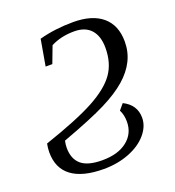

<svg xmlns="http://www.w3.org/2000/svg" viewBox="-124 -760 790 868"><g transform="rotate(-20 271.0 -326.0)"><path d="M229 9.8Q127.4 9.8 74.7 -29.3Q22 -68.4 22 -145.5Q22 -164.6 26.4 -186.5Q188 -241.2 269.8 -285.4Q351.6 -329.6 387 -379.6Q422.4 -429.7 422.4 -502.9Q422.4 -559.6 394.8 -590.3Q367.2 -621.1 314.5 -621.1Q250.5 -621.1 201.7 -595.7L171.4 -515.6H139.2L161.1 -641.6Q237.3 -662.1 324.2 -662.1Q416 -662.1 465.1 -620.1Q514.2 -578.1 514.2 -499.5Q514.2 -450.2 493.2 -408.2Q472.2 -366.2 430.9 -330.1Q389.6 -293.9 320.6 -259Q251.5 -224.1 106.9 -170.9Q103 -152.3 103 -137.7Q103 -84 134.8 -56.9Q166.5 -29.8 236.3 -29.8Q312 -29.8 355.7 -64.5Q399.4 -99.1 399.4 -156.2Q399.4 -189 386.7 -213.4L410.2 -241.2Q470.2 -211.4 470.2 -149.4Q470.2 -107.9 438.2 -70.6Q406.2 -33.2 350.6 -11.7Q294.9 9.8 229 9.8Z"/></g></svg>

Font: Liberation Serif
Style: Italic
Weight: 400
Italic angle: -16.333°
Designer: Steve Matteson
Foundry: Ascender Corporation
Version: Version 2.1.5